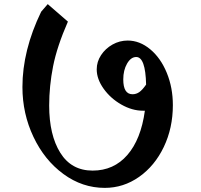

<svg xmlns="http://www.w3.org/2000/svg" viewBox="-20 -903 978 933"><path d="M820 -392Q820 -281 776 -189Q732 -97 656 -43.5Q580 10 489 10Q380 10 288 -57.5Q196 -125 142.5 -238Q89 -351 89 -480Q89 -658 180 -846L212 -883L310 -798Q257 -677 238 -581Q219 -485 219 -390Q219 -247 273 -160.5Q327 -74 430 -74Q533 -74 599 -150Q665 -226 684 -365H675Q622 -365 569.5 -395Q517 -425 483.5 -472Q450 -519 450 -566Q450 -603 471 -635Q492 -667 526.5 -686.5Q561 -706 601 -706H600Q659 -706 710 -663.5Q761 -621 790.5 -549Q820 -477 820 -392ZM690 -492Q687 -626 642 -626Q616 -626 597.5 -594Q579 -562 579 -517Q579 -445 624 -445Q642 -445 657 -455.5Q672 -466 690 -492Z"/></svg>

Font: Inknut Antiqua
Style: Regular
Weight: 400
Designer: Claus Eggers Sørensen
Foundry: Claus Eggers Sørensen
Version: Version 1.003; ttfautohint (v1.8.2) -l 8 -r 50 -G 200 -x 14 